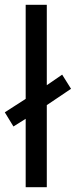

<svg xmlns="http://www.w3.org/2000/svg" viewBox="-29 -780 316 800"><path d="M78 0H166V-342L267 -410L230 -469L166 -425V-760H78V-368L-9 -312L27 -253L78 -285Z"/></svg>

Font: Noto Sans Newa
Style: Regular
Weight: 400
Designer: Monotype Design Team
Foundry: Monotype Imaging Inc.
Version: Version 2.007